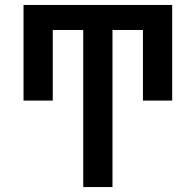

<svg xmlns="http://www.w3.org/2000/svg" viewBox="-20 -755 790 775"><path d="M316 0V-634H193V-349H75V-735H675V-349H557V-634H434V0Z"/></svg>

Font: Iosevka Aile
Style: Bold
Weight: 700
Designer: Belleve Invis
Foundry: Belleve Invis
Version: Version 28.0.1; ttfautohint (v1.8.4)